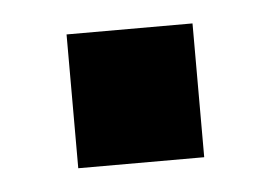

<svg xmlns="http://www.w3.org/2000/svg" viewBox="-28 -180 297 212"><g transform="rotate(-5 121.0 -74.0)"><path d="M51.7 0V-148.3H191.3V0Z"/></g></svg>

Font: Cairo
Style: Regular
Weight: 400
Designer: Mohamed Gaber, Accademia di Belle Arti di Urbino
Foundry: Kief Type Foundry, Accademia di Belle Arti di Urbino
Version: Version 3.120